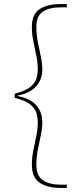

<svg xmlns="http://www.w3.org/2000/svg" viewBox="-20 -820 399 940"><path d="M52 -361Q106 -375 129.5 -395Q153 -415 159 -437.5Q165 -460 165 -478Q165 -512 158 -546.5Q151 -581 143.5 -616.5Q136 -652 136 -689Q136 -750 173.5 -775Q211 -800 275 -800H307V-784H276Q221 -784 189.5 -763Q158 -742 158 -689Q158 -650 165.5 -613Q173 -576 180 -542Q187 -508 187 -477Q187 -434 159 -399.5Q131 -365 66 -352V-350Q131 -337 159 -303Q187 -269 187 -223Q187 -193 180 -159Q173 -125 165.5 -88Q158 -51 158 -12Q158 40 189.5 62Q221 84 276 84H307V100H275Q211 100 173.5 74Q136 48 136 -12Q136 -50 143.5 -85.5Q151 -121 158 -155.5Q165 -190 165 -223Q165 -242 159 -264.5Q153 -287 129.5 -307.5Q106 -328 52 -341Z"/></svg>

Font: Albert Sans Thin
Style: Regular
Weight: 250
Designer: Andreas Rasmussen
Foundry: a.Foundry
Version: Version 1.025